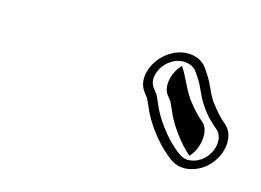

<svg xmlns="http://www.w3.org/2000/svg" viewBox="-43 -757 437 321"><g transform="rotate(15 176.0 -596.5)"><path d="M312.1 -622.2C301.4 -637.8 300.2 -648.9 288.3 -666L282.3 -675.1C268.4 -693.2 238.1 -695.8 214.1 -676.9C191.9 -659.5 181.2 -628.3 196.2 -608.7L202.8 -600.1C204.4 -596.8 207 -591.3 208.4 -588C217.9 -563.2 241.3 -532.4 261.1 -516.8C269.6 -509.5 280.8 -500.3 300.6 -503.6C345.7 -511.3 366.2 -567.4 340.9 -591C328.6 -601.6 323.6 -607.2 312.1 -622.2ZM329.2 -579C346.4 -562.9 331.8 -523.5 301.4 -518.4C288.4 -516.2 281.3 -521.6 272.4 -529.2C254.2 -543.6 231.7 -573.3 222.9 -596C221 -600.6 218.5 -605.8 216.5 -609.9L209.3 -619.3C199.4 -632.1 206.3 -653.8 222 -666.1C238.3 -678.9 259.3 -676.9 269 -664.8L274.9 -656C285.6 -640.5 286.6 -629.9 298.6 -612.1C309.1 -596.6 317.1 -589.3 329.2 -579ZM245.4 -667.2C231.1 -652.8 224.6 -627.3 234.9 -614L242 -604.7C243.8 -600.9 246.4 -595.5 248.1 -591.5C256.9 -568.6 278.9 -539.6 296.2 -525.3C312.2 -541.8 315.7 -572.8 303.6 -584.3C291.3 -594.9 285 -601.8 273.2 -617.1C260.5 -636 257.3 -649.1 245.4 -667.2Z"/></g></svg>

Font: HoneyBee
Style: BlurIt
Weight: 700
Foundry: Cannot Into Space Fonts
Version: Version 0.89